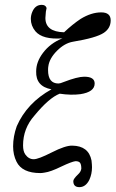

<svg xmlns="http://www.w3.org/2000/svg" viewBox="-20 -707 476 791"><path d="M436 -623Q436 -591 408 -572Q377 -551 280 -535Q246 -529 215 -498Q183 -466 179 -433Q178 -428 178 -418Q178 -363 221 -363Q228 -363 242 -369Q299 -391 327 -391Q370 -391 370 -363Q370 -328 311 -319Q273 -314 226 -321Q182 -304 122 -231Q75 -178 75 -108Q75 -84 84 -71Q98 -51 119 -51Q138 -51 193 -79Q250 -108 278 -107Q345 -106 357 -46Q359 -28 359 -18Q359 10 348 34Q333 64 307 64Q282 64 282 39Q282 30 302 11Q313 1 315 -12Q315 -29 310 -36Q305 -43 291 -43Q275 -41 233 -21Q188 1 164 4Q154 6 146 6Q71 6 48 -41Q34 -69 34 -104Q34 -145 49 -187Q91 -283 192 -339Q127 -351 129 -413Q129 -452 157 -489Q187 -529 237 -549Q156 -543 126 -578Q107 -601 107 -629Q107 -644 113 -658Q125 -687 152 -687Q168 -687 172 -674Q172 -672 169 -659Q167 -639 167 -633Q167 -576 244 -574Q279 -607 312 -629Q356 -656 397 -656Q436 -656 436 -623Z"/></svg>

Font: GFS Baskerville
Style: Regular
Weight: 400
Designer: George Matthiopoulos
Foundry: George Matthiopoulos
Version: Version 1.0